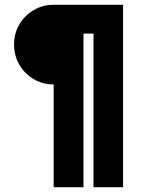

<svg xmlns="http://www.w3.org/2000/svg" viewBox="-20 -785 632 805"><path d="M205 -431Q159 -431 121 -453.5Q83 -476 61 -514Q39 -552 39 -598Q39 -645 61 -682.5Q83 -720 121 -742.5Q159 -765 205 -765H496V0H372V-644H330V0H205Z"/></svg>

Font: Synthetic
Style: Bold
Weight: 700
Designer: Santiago Orozco
Foundry: Typemade
Version: Version 2.000; ttfautohint (v1.8.4.7-5d5b)